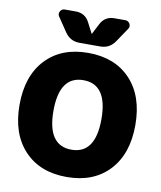

<svg xmlns="http://www.w3.org/2000/svg" viewBox="-103 -1051 961 1143"><g transform="rotate(10 378.0 -480.0)"><path d="M233 -365Q233 -155 378 -155Q523 -155 523 -365Q523 -575 378 -575Q233 -575 233 -365ZM122 -640Q216 -740 378 -740Q540 -740 634 -640Q728 -540 728 -365Q728 -190 634 -90Q540 10 378 10Q216 10 122 -90Q28 -190 28 -365Q28 -540 122 -640ZM495 -970H561Q579 -970 588 -954Q597 -938 587 -923L529 -837Q497 -790 441 -790H315Q259 -790 227 -837L169 -923Q159 -938 168 -954Q177 -970 195 -970H261Q318 -970 344 -920L377 -856Q377 -855 378 -855Q379 -855 379 -856L412 -920Q438 -970 495 -970Z"/></g></svg>

Font: Rounded Mplus 1c Black
Style: Regular
Weight: 900
Version: Version 1.059.20150529